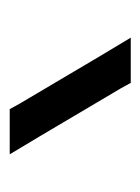

<svg xmlns="http://www.w3.org/2000/svg" viewBox="33 -813 289 395"><g transform="rotate(-90 177.5 -615.5)"><path d="M93.5 -680 193.5 -511 204.5 -491H297.5L261.5 -551L161.5 -720L150.5 -740H57.5Z"/></g></svg>

Font: Nordica Advanced
Style: Regular
Weight: 300
Version: Version 1.07